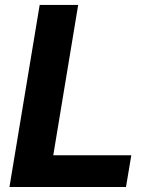

<svg xmlns="http://www.w3.org/2000/svg" viewBox="-20 -747 607 767"><path d="M17.8 0H483.3L504.6 -126.8H192.8L292.3 -727.3H138.5Z"/></svg>

Font: TID UI
Style: Bold Italic
Weight: 700
Italic angle: -9.39999°
Designer: The TID Project Authors
Foundry: Bakken & Bæck
Version: Version 1.001;hotconv 1.0.109;makeotfexe 2.5.65596